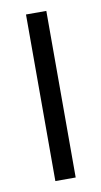

<svg xmlns="http://www.w3.org/2000/svg" viewBox="-66 -538 301 572"><g transform="rotate(-10 85.0 -252.0)"><path d="M54.7 0V-503.9H116.2V0Z"/></g></svg>

Font: Post No Bills Colombo
Style: Medium
Weight: 600
Designer: Kosala Senevirathne, Siva Puranthara, Lasantha Premarathna, Tharique Azeez
Foundry: Mooniak
Version: Version 1.220 ; ttfautohint (v1.5)